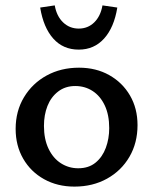

<svg xmlns="http://www.w3.org/2000/svg" viewBox="-20 -681 569 712"><path d="M256 11Q193 11 143.5 -16.5Q94 -44 66 -92.5Q38 -141 38 -203Q38 -269 69 -320.5Q100 -372 153 -401Q206 -430 273 -430Q336 -430 385 -402.5Q434 -375 462 -327Q490 -279 490 -217Q490 -151 460 -99.5Q430 -48 377 -18.5Q324 11 256 11ZM270 -57Q309 -57 334.5 -78Q360 -99 372.5 -133Q385 -167 385 -206Q385 -255 368.5 -290Q352 -325 323.5 -343.5Q295 -362 259 -362Q222 -362 195.5 -341.5Q169 -321 156 -288Q143 -255 143 -214Q143 -165 160 -129.5Q177 -94 206 -75.5Q235 -57 270 -57ZM272 -497Q214 -497 177.5 -538Q141 -579 129 -653L183 -661Q190 -621 214 -598Q238 -575 272 -575Q306 -575 329.5 -598Q353 -621 360 -661L415 -653Q403 -579 366 -538Q329 -497 272 -497Z"/></svg>

Font: Ysabeau Infant SemiBold
Style: Regular
Weight: 600
Designer: Christian Thalmann (Catharsis Fonts)
Version: Version 2.002; featfreeze: ss01,ss02,lnum